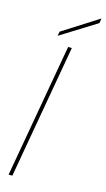

<svg xmlns="http://www.w3.org/2000/svg" viewBox="-136 -946 548 990"><g transform="rotate(15 137.5 -450.5)"><path d="M21 0 147 -715H167L41 0ZM80 -757 84 -780 274 -901H275L271 -876Z"/></g></svg>

Font: DM Sans 28pt Thin
Style: Italic
Weight: 250
Italic angle: -10°
Version: Version 4.004;gftools[0.9.30]